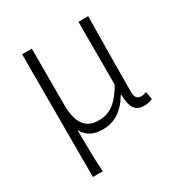

<svg xmlns="http://www.w3.org/2000/svg" viewBox="-170 -663 945 992"><g transform="rotate(-30 303.0 -167.0)"><path d="M100 199H159C153 111 153 66 152 -51C181 1 221 12 273 12C336 12 393 -22 437 -97H439C441 -20 461 13 515 13C537 13 553 8 565 2L557 -44C543 -39 535 -37 525 -37C505 -37 490 -50 490 -78C490 -225 493 -379 494 -533H436V-158C376 -54 325 -39 271 -39C191 -39 158 -97 158 -199V-533H100Z"/></g></svg>

Font: Genne Gothic Light
Style: Regular
Weight: 300
Designer: Ryoko NISHIZUKA (kana & ideographs); Paul D. Hunt (Latin, Greek & Cyrillic); Wenlong ZHANG (bopomofo); Sandoll Communica
Foundry: Adobe Systems Incorporated
Version: Version 1.004;PS 1.004;hotconv 16.6.51;makeotf.lib2.5.65220